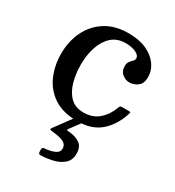

<svg xmlns="http://www.w3.org/2000/svg" viewBox="-190 -644 933 1023"><g transform="rotate(30 277.0 -133.0)"><path d="M42 -258.5Q42 -333.5 71.8 -395.5Q101.5 -457.5 159.2 -494.5Q217 -531.5 301 -531.5Q365 -531.5 410.8 -510.8Q456.5 -490 481.2 -455.5Q506 -421 506 -379.5Q506 -340.5 482.8 -323.2Q459.5 -306 433.5 -306Q408 -306 388.2 -322.8Q368.5 -339.5 368.5 -369.5Q368.5 -388.5 376.8 -398.8Q385 -409 393.2 -416.8Q401.5 -424.5 401.5 -435.5Q401.5 -454 375.8 -466Q350 -478 312.5 -478Q261 -478 227.8 -447.8Q194.5 -417.5 178.2 -368Q162 -318.5 162 -261.5Q162 -206 175.2 -156.5Q188.5 -107 219 -76Q249.5 -45 301 -45Q357.5 -45 394.2 -77.2Q431 -109.5 450.5 -163Q452.5 -168.5 455.2 -170.8Q458 -173 466 -173H506Q515 -173 516.8 -171.2Q518.5 -169.5 516.5 -163Q492.5 -84 439 -36.2Q385.5 11.5 296.5 11.5Q208.5 11.5 152.5 -25Q96.5 -61.5 69.2 -123Q42 -184.5 42 -258.5ZM204 252V237.5Q204 229.5 208 227Q212 224.5 219.5 224Q250 222 276 211.5Q302 201 302 177Q302 157.5 288.5 147.2Q275 137 254 132.2Q233 127.5 210.5 125.5Q196 124 194 121Q192 118 197 111L273 8Q276.5 3 285 3H313.5Q325 3 324 5.2Q323 7.5 319 13L277.5 69Q271 78 272.2 79.5Q273.5 81 287 82Q329 85.5 354.5 103.8Q380 122 380 164Q380 203 355.5 225Q331 247 293.2 256.2Q255.5 265.5 216.5 266.5Q204 267 204 252Z"/></g></svg>

Font: Besley Medium
Style: Regular
Weight: 500
Designer: Owen Earl
Foundry: indestructible type*
Version: Version 2.001; ttfautohint (v1.8.3)